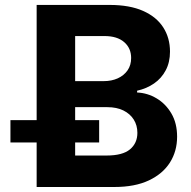

<svg xmlns="http://www.w3.org/2000/svg" viewBox="-20 -747 764 767"><path d="M126.4 0V-727.3H417.6Q497.9 -727.3 551.5 -703.5Q605.1 -679.7 632.1 -637.6Q659.1 -595.5 659.1 -540.8Q659.1 -498.2 642 -466.1Q625 -433.9 595.3 -413.5Q565.7 -393.1 527.7 -384.6V-377.5Q569.2 -375.7 605.6 -354Q642 -332.4 664.8 -293.5Q687.5 -254.6 687.5 -201Q687.5 -143.1 658.9 -97.8Q630.3 -52.6 574.6 -26.3Q518.8 0 437.1 0ZM280.2 -125.7H405.5Q469.8 -125.7 499.3 -150.4Q528.8 -175.1 528.8 -216.3Q528.8 -246.4 514.2 -269.5Q499.6 -292.6 472.8 -305.8Q446 -318.9 409.1 -318.9H280.2ZM280.2 -422.9H394.2Q425.8 -422.9 450.5 -434.1Q475.1 -445.3 489.5 -465.9Q503.9 -486.5 503.9 -515.3Q503.9 -554.7 476 -578.8Q448.2 -603 397 -603H280.2ZM21.7 -177.9V-267H376.1V-177.9Z"/></svg>

Font: InterMG
Style: Bold
Weight: 700
Designer: Rasmus Andersson
Foundry: rsms
Version: Version 3.019;December 26, 2023;FontCreator 15.0.0.2955 64-b